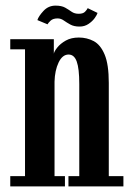

<svg xmlns="http://www.w3.org/2000/svg" viewBox="-20 -663 484 683"><path d="M16.5 0V-36.5H69V-487.5H16.5V-523.5H171.5V-472Q173 -480.5 184 -494.2Q195 -508 214.2 -518.8Q233.5 -529.5 260.5 -529.5Q289 -529.5 313.2 -516.8Q337.5 -504 352.2 -469Q367 -434 367 -368V-36.5H419V0H223.5V-36.5H262V-364Q262 -419 253 -444Q244 -469 224 -469Q202 -469 188.5 -440.8Q175 -412.5 174 -372.5V-36.5H211V0ZM263 -568.5Q243 -568.5 230 -575.8Q217 -583 206.8 -590.2Q196.5 -597.5 185 -597.5Q168.5 -597.5 160 -589.5Q151.5 -581.5 149 -576.5L113 -591.5Q117 -605 134.5 -624Q152 -643 177.5 -643Q199 -643 211.8 -635.8Q224.5 -628.5 234.8 -621.2Q245 -614 260 -614Q275.5 -614 282.5 -621.2Q289.5 -628.5 292 -634L327 -617Q325 -610 316.8 -598.5Q308.5 -587 294.8 -577.8Q281 -568.5 263 -568.5Z"/></svg>

Font: Imbue 10pt SemiBold
Style: Regular
Weight: 600
Designer: Tyler Finck
Foundry: Etcetera Type Company
Version: Version 1.102; ttfautohint (v1.8.3)